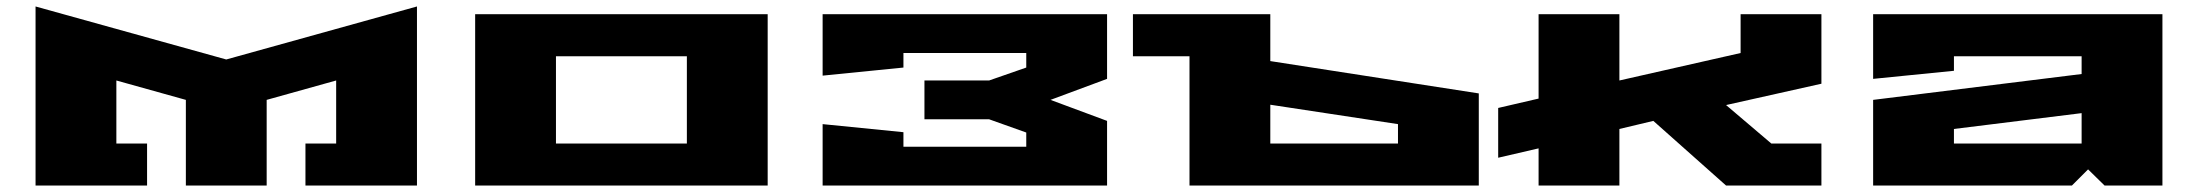

<svg xmlns="http://www.w3.org/2000/svg" viewBox="-20 -574 6800 594"><path d="M90 0V-554L680 -390L1270 -554V0H925V-130H1020V-325L805 -265V0H555V-265L340 -325V-130H435V0Z M1450 0V-530H2355V0ZM1700 -130H2105V-400H1700Z M2525 0V-190L2775 -165V-120H3155V-164L3040 -205H2840V-325H3040L3155 -365V-410H2775V-365L2525 -340V-530H3405V-330L3230 -265L3405 -200V0Z M3485 -400V-530H3910V-385L4555 -285V0H3660V-400ZM3910 -130H4305V-190L3910 -250Z M4615 -86V-240L4740 -269V-530H4990V-325L5365 -410V-530H5615V-315L5320 -249L5460 -130H5615V0H5320L5095 -200L4990 -175V0H4740V-115Z M5775 0V-265L6420 -345V-400H6025V-355L5775 -330V-530H6670V0H6491L6440 -50L6390 0ZM6025 -130H6420V-224L6025 -175Z"/></svg>

Font: Stalin One
Style: Regular
Weight: 400
Designer: Jovanny Lemonad
Foundry: Alexey Maslov, Jovanny Lemonad
Version: Version 3.002; ttfautohint (v0.91) -l 8 -r 50 -G 200 -x 0 -w